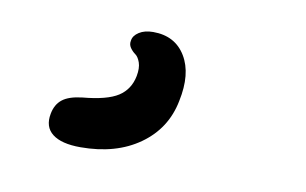

<svg xmlns="http://www.w3.org/2000/svg" viewBox="-43 -120 669 420"><g transform="rotate(10 292.0 90.0)"><path d="M154.8 228Q112.3 228 92.3 212.4Q72.3 196.8 78.1 167Q82 146 96.2 134.8Q110.4 123.5 140.1 120.1Q194.3 115.2 218.8 99.4Q243.2 83.5 249 53.2Q252.4 35.2 248.3 23.2Q244.1 11.2 237.5 6.6Q231 2 226.1 -5.1Q221.2 -12.2 223.1 -21Q224.6 -32.2 236.8 -40Q249 -47.9 268.1 -47.9Q316.9 -47.9 340.1 -9.5Q363.3 28.8 350.1 90.8Q337.9 153.8 285.6 190.9Q233.4 228 154.8 228Z"/></g></svg>

Font: Shantell Sans Normal
Style: Italic
Weight: 500
Italic angle: -11.31°
Designer: Stephen Nixon, Anya Danilova, Shantell Martin
Foundry: Arrow Type
Version: Version 1.006;[559af2be0]